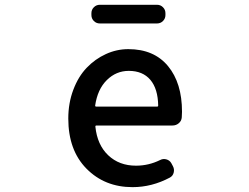

<svg xmlns="http://www.w3.org/2000/svg" viewBox="-20 -770 1040 803"><path d="M534.2 12.7Q418 12.7 341.8 -64.5Q265.6 -141.6 265.6 -274.4Q265.6 -338.9 286.6 -394.5Q307.6 -450.2 342.8 -486.8Q377.9 -523.4 422.9 -543.9Q467.8 -564.5 516.6 -564.5Q624 -564.5 682.6 -493.7Q741.2 -422.9 741.2 -302.7Q741.2 -291 740.2 -279.3Q739.3 -264.6 728 -254.9Q716.8 -245.1 701.2 -245.1H382.8Q378.9 -245.1 378.9 -240.2Q386.7 -164.1 432.6 -120.6Q478.5 -77.1 548.8 -77.1Q601.6 -77.1 649.4 -100.6Q662.1 -107.4 675.8 -103.5Q689.5 -99.6 696.3 -87.9L703.1 -75.2Q710 -62.5 706.5 -48.3Q703.1 -34.2 690.4 -27.3Q615.2 12.7 534.2 12.7ZM377.9 -328.1Q377.9 -324.2 381.8 -324.2H637.7Q641.6 -324.2 641.6 -328.1Q640.6 -398.4 608.9 -436Q577.1 -473.6 518.6 -473.6Q465.8 -473.6 426.8 -435.1Q387.7 -396.5 377.9 -328.1ZM397.5 -671.9Q382.8 -671.9 372.6 -682.1Q362.3 -692.4 362.3 -707V-714.8Q362.3 -729.5 372.6 -739.7Q382.8 -750 397.5 -750H636.7Q651.4 -750 661.6 -739.7Q671.9 -729.5 671.9 -714.8V-707Q671.9 -692.4 661.6 -682.1Q651.4 -671.9 636.7 -671.9Z"/></svg>

Font: Gen Jyuu Gothic L Monospace Medium
Style: Regular
Weight: 500
Designer: [Source Han Sans]
Ryoko NISHIZUKA  (kana & ideographs); Paul D. Hunt (Latin, Greek & Cyrillic); Wenlong ZHANG  (bopomofo
Version: Version 1.002.20150607